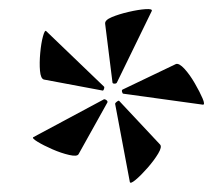

<svg xmlns="http://www.w3.org/2000/svg" viewBox="-20 -709 488 420"><path d="M152 -372Q149 -366 131.5 -370Q114 -374 94.5 -382.5Q75 -391 62 -399Q49 -407 53 -409L206 -491Q208 -493 212 -490.5Q216 -488 215 -485ZM264 -311 232 -481Q231 -483 235.5 -486.5Q240 -490 241 -488L330 -393Q335 -388 326 -373Q317 -358 302.5 -341.5Q288 -325 276.5 -315.5Q265 -306 264 -311ZM204 -511 76 -535Q69 -537 67.5 -554Q66 -571 68 -593Q70 -615 74 -629.5Q78 -644 81 -641L207 -520Q209 -519 207.5 -514.5Q206 -510 204 -511ZM424 -480 250 -504Q248 -504 247 -508Q246 -512 248 -513L365 -569Q372 -571 383.5 -558.5Q395 -546 406 -527Q417 -508 423 -494Q429 -480 424 -480ZM226 -529 210 -657Q209 -665 224.5 -671.5Q240 -678 261.5 -683Q283 -688 298.5 -689Q314 -690 312 -685L236 -529Q235 -526 230.5 -526Q226 -526 226 -529Z"/></svg>

Font: Cormorant Infant Light SemiBold
Style: Regular
Weight: 600
Version: Version 4.001